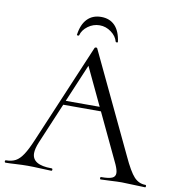

<svg xmlns="http://www.w3.org/2000/svg" viewBox="-90 -869 880 947"><g transform="rotate(10 349.5 -395.0)"><path d="M228 -352H434L441 -331H213ZM699 0Q680 0 640 -2Q600 -4 582 -4Q560 -4 526 -2Q494 0 477 0Q473 0 473 -6Q473 -12 477 -12Q515 -12 531.5 -19Q548 -26 548 -44Q548 -59 536 -86L314 -555L339 -586L145 -127Q131 -93 131 -71Q131 -12 229 -12Q234 -12 234 -6Q234 0 229 0Q211 0 177 -2Q139 -4 111 -4Q85 -4 51 -2Q21 0 1 0Q-4 0 -4 -6Q-4 -12 1 -12Q29 -12 48.5 -22.5Q68 -33 85.5 -59.5Q103 -86 124 -136L335 -634Q337 -637 342 -637Q347 -637 348 -634L584 -137Q618 -63 642 -37.5Q666 -12 699 -12Q703 -12 703 -6Q703 0 699 0ZM238 -683Q245 -735 271.5 -762.5Q298 -790 341 -790Q384 -790 410 -763Q436 -736 443 -683Q444 -680 438.5 -679.5Q433 -679 432 -682Q425 -709 398.5 -728.5Q372 -748 341 -748Q309 -748 282.5 -728.5Q256 -709 249 -682Q248 -679 242.5 -679.5Q237 -680 238 -683Z"/></g></svg>

Font: Cormorant Unicase
Style: Regular
Weight: 400
Designer: Christian Thalmann (Catharsis Fonts)
Foundry: Catharsis Fonts
Version: Version 4.000